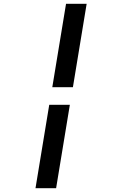

<svg xmlns="http://www.w3.org/2000/svg" viewBox="-20 -843 640 1006"><path d="M254 -386 326 -823H434L362 -386ZM166 143 238 -294H346L274 143Z"/></svg>

Font: Iosevka Curly SmBdEx
Style: Italic
Weight: 600
Width: 7
Italic angle: -9°
Monospace: yes
Designer: Belleve Invis
Foundry: Belleve Invis
Version: Version 11.1.0; ttfautohint (v1.8.3)